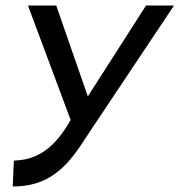

<svg xmlns="http://www.w3.org/2000/svg" viewBox="-20 -471 648 693"><path d="M81 -451 235 -38C176 67 112 104 40 108L30 109L26 202H35C173 199 235 112 295 18L608 -451H507L297 -123L183 -451Z"/></svg>

Font: Charger Sport
Style: BdObl
Weight: 700
Designer: Jasper
Foundry: Cannot Into Space Fonts
Version: Version 1.1